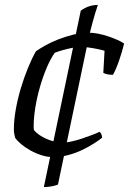

<svg xmlns="http://www.w3.org/2000/svg" viewBox="-20 -634 521 775"><path d="M192 0Q171 0 147.5 -7.5Q124 -15 102.5 -27Q81 -39 65 -52.5Q49 -66 41 -78Q39 -86 37.5 -94Q36 -102 36 -112Q36 -148 43.5 -191Q51 -234 64 -277.5Q77 -321 93 -360Q109 -399 125 -427Q139 -437 162 -450Q185 -463 214 -474.5Q243 -486 275 -494Q307 -502 339 -502Q356 -502 376.5 -498Q397 -494 417.5 -487Q438 -480 455 -472.5Q472 -465 481 -458Q473 -425 460.5 -389Q448 -353 436 -332Q423 -332 413.5 -334Q404 -336 397 -340L402 -429Q393 -432 374 -436Q355 -440 335.5 -442.5Q316 -445 306 -445Q293 -445 273 -441Q253 -437 233 -431.5Q213 -426 201 -421Q184 -397 168.5 -360.5Q153 -324 141 -282Q129 -240 122.5 -199.5Q116 -159 116 -127Q116 -122 116 -117.5Q116 -113 117 -109Q125 -99 138.5 -89.5Q152 -80 168.5 -73Q185 -66 201 -62Q217 -58 230 -58Q245 -58 266.5 -62.5Q288 -67 310.5 -74.5Q333 -82 352.5 -89.5Q372 -97 382 -102Q385 -100 388.5 -93.5Q392 -87 392 -78Q381 -69 361 -56Q341 -43 314.5 -30Q288 -17 257 -8.5Q226 0 192 0ZM157 121 306 -591Q323 -603 339.5 -608.5Q356 -614 375 -614Q363 -579 352 -537.5Q341 -496 335 -467L214 111Q205 115 189.5 118Q174 121 157 121Z"/></svg>

Font: Texturina Medium 12pt Light
Style: Italic
Weight: 300
Italic angle: -11°
Version: Version 1.002